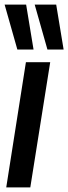

<svg xmlns="http://www.w3.org/2000/svg" viewBox="-33 -810 295 830"><path d="M98 0H-6L79 -541H184ZM42 -596 -13 -790H80L112 -596ZM172 -596 117 -790H210L242 -596Z"/></svg>

Font: Georama Condensed SemiBold
Style: Italic
Weight: 600
Width: 3
Italic angle: -9°
Designer: Jean-Baptiste Levee
Foundry: Production Type
Version: Version 1.000